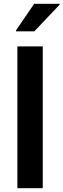

<svg xmlns="http://www.w3.org/2000/svg" viewBox="-20 -986 332 1006"><path d="M71 0V-743H204V0ZM64 -822V-827L159 -966H292V-961L160 -822Z"/></svg>

Font: Saira Thin SemiBold
Style: Regular
Weight: 600
Version: Version 1.101